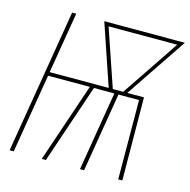

<svg xmlns="http://www.w3.org/2000/svg" viewBox="-107 -840 936 946"><g transform="rotate(15 360.5 -367.5)"><path d="M24 0H45L112 -404H325L188 0H209L346 -404H450L383 0H404L471 -404H576L578 0H599L596 -423H511L721 -735H310L416 -423H115L167 -735H146ZM437 -423 337 -716H687L595 -579L490 -423Z"/></g></svg>

Font: Iosevka Sparkle Thin Oblique
Style: Regular
Weight: 100
Italic angle: -9°
Designer: Belleve Invis
Foundry: Belleve Invis
Version: Version 4.5.0; ttfautohint (v1.8.3)